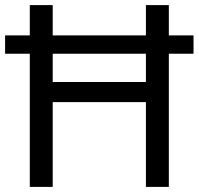

<svg xmlns="http://www.w3.org/2000/svg" viewBox="-20 -827 781 754"><path d="M97 -93V-616H0V-688H97V-807H187V-688H553V-807H643V-688H740V-616H643V-93H553V-426H187V-93ZM187 -505H553V-616H187Z"/></svg>

Font: Noto Sans Telugu UI
Style: Regular
Weight: 400
Designer: Jelle Bosma - Monotype Design Team
Foundry: Monotype Imaging Inc.
Version: Version 2.005; ttfautohint (v1.8.4.7-5d5b)